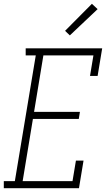

<svg xmlns="http://www.w3.org/2000/svg" viewBox="-46 -989 566 1009"><path d="M-26 0V-37H32L142 -698H89V-735H491L467 -590H427L445 -698H182L133 -401H374L368 -364H127L73 -37H335L353 -145H393L369 0ZM321 -803 296 -827 437 -969 467 -941Z"/></svg>

Font: Iosevka Curly Slab XLtObl
Style: Regular
Weight: 200
Italic angle: -9°
Monospace: yes
Designer: Belleve Invis
Foundry: Belleve Invis
Version: Version 11.1.0; ttfautohint (v1.8.3)